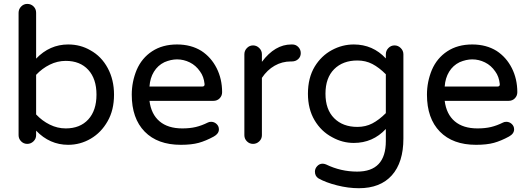

<svg xmlns="http://www.w3.org/2000/svg" viewBox="-20 -739 2737 994"><path d="M167 -62.5V-39.1Q167 -20.5 153.3 -7.3Q139.6 5.9 121.1 5.9Q102.5 5.9 89.4 -7.3Q76.2 -20.5 76.2 -39.1V-672.9Q76.2 -691.4 89.4 -705.1Q102.5 -718.8 121.1 -718.8Q140.6 -718.8 153.8 -705.6Q167 -692.4 167 -672.9V-435.5Q237.3 -508.8 333 -508.8Q396.5 -508.8 448.2 -478.5Q504.9 -447.3 537.6 -386.7Q570.3 -326.2 570.3 -249Q570.3 -168.9 537.1 -111.3Q503.9 -52.7 449.7 -21Q395.5 10.7 333 10.7Q237.3 10.7 167 -62.5ZM479.5 -249Q479.5 -331.1 437 -377.4Q394.5 -423.8 320.3 -423.8Q277.3 -423.8 237.8 -404.3Q198.2 -384.8 167 -351.6V-146.5Q198.2 -113.3 237.8 -93.8Q277.3 -74.2 320.3 -74.2Q394.5 -74.2 437 -120.6Q479.5 -167 479.5 -249Z M662.1 -249Q662.1 -315.4 687.5 -377Q713.9 -438.5 767.6 -473.6Q821.3 -508.8 896.5 -508.8Q968.8 -508.8 1022.5 -475.6Q1073.2 -442.4 1101.6 -386.2Q1129.9 -330.1 1129.9 -261.7Q1129.9 -243.2 1117.2 -230Q1104.5 -216.8 1084 -216.8H753.9Q762.7 -147.5 806.2 -110.8Q849.6 -74.2 923.8 -74.2Q962.9 -74.2 993.7 -81.5Q1024.4 -88.9 1055.7 -104.5Q1062.5 -108.4 1073.2 -108.4Q1088.9 -108.4 1101.1 -97.2Q1113.3 -85.9 1113.3 -69.3Q1113.3 -46.9 1086.9 -32.2Q1045.9 -9.8 1008.8 0.5Q971.7 10.7 916 10.7Q795.9 10.7 729 -57.6Q662.1 -126 662.1 -249ZM1039.1 -303.7Q1035.2 -342.8 1015.6 -369.1Q994.1 -400.4 962.4 -416Q930.7 -431.6 896.5 -431.6Q865.2 -431.6 831.1 -417Q796.9 -400.4 776.9 -367.7Q756.8 -335 753.9 -291H1027.3Q1040 -291 1039.1 -303.7Z M1245.1 -39.1V-458Q1245.1 -476.6 1258.3 -490.2Q1271.5 -503.9 1290 -503.9Q1308.6 -503.9 1322.3 -490.2Q1335.9 -476.6 1335.9 -458V-418.9Q1403.3 -508.8 1488.3 -508.8H1493.2Q1511.7 -508.8 1524.4 -495.6Q1537.1 -482.4 1537.1 -463.9Q1537.1 -445.3 1523.9 -433.1Q1510.7 -420.9 1491.2 -420.9H1486.3Q1440.4 -420.9 1401.9 -398.9Q1363.3 -377 1335.9 -335.9V-39.1Q1335.9 -20.5 1322.3 -7.3Q1308.6 5.9 1290 5.9Q1271.5 5.9 1258.3 -7.3Q1245.1 -20.5 1245.1 -39.1Z M1628.9 184.6Q1610.4 172.9 1610.4 149.4Q1610.4 133.8 1622.1 121.1Q1633.8 108.4 1650.4 108.4Q1658.2 108.4 1668 112.3Q1744.1 149.4 1829.1 149.4Q1977.5 149.4 1977.5 -8.8V-71.3Q1910.2 1 1811.5 1Q1752.9 1 1700.2 -28.3Q1642.6 -58.6 1608.4 -116.7Q1574.2 -174.8 1574.2 -253.9Q1574.2 -335.9 1609.4 -394.5Q1643.6 -450.2 1697.8 -479.5Q1752 -508.8 1811.5 -508.8Q1910.2 -508.8 1977.5 -436.5V-458Q1977.5 -476.6 1990.7 -490.2Q2003.9 -503.9 2022.5 -503.9Q2041 -503.9 2054.7 -490.2Q2068.4 -476.6 2068.4 -458V-21.5Q2068.4 101.6 2008.8 168.5Q1949.2 235.4 1837.9 235.4Q1783.2 235.4 1725.1 220.7Q1667 206.1 1628.9 184.6ZM1977.5 -153.3V-354.5Q1942.4 -389.6 1907.7 -407.7Q1873 -425.8 1830.1 -425.8Q1754.9 -425.8 1710 -380.9Q1665 -335.9 1665 -253.9Q1665 -171.9 1710 -127Q1754.9 -82 1830.1 -82Q1873 -82 1907.7 -100.1Q1942.4 -118.2 1977.5 -153.3Z M2190.4 -249Q2190.4 -315.4 2215.8 -377Q2242.2 -438.5 2295.9 -473.6Q2349.6 -508.8 2424.8 -508.8Q2497.1 -508.8 2550.8 -475.6Q2601.6 -442.4 2629.9 -386.2Q2658.2 -330.1 2658.2 -261.7Q2658.2 -243.2 2645.5 -230Q2632.8 -216.8 2612.3 -216.8H2282.2Q2291 -147.5 2334.5 -110.8Q2377.9 -74.2 2452.1 -74.2Q2491.2 -74.2 2522 -81.5Q2552.7 -88.9 2584 -104.5Q2590.8 -108.4 2601.6 -108.4Q2617.2 -108.4 2629.4 -97.2Q2641.6 -85.9 2641.6 -69.3Q2641.6 -46.9 2615.2 -32.2Q2574.2 -9.8 2537.1 0.5Q2500 10.7 2444.3 10.7Q2324.2 10.7 2257.3 -57.6Q2190.4 -126 2190.4 -249ZM2567.4 -303.7Q2563.5 -342.8 2543.9 -369.1Q2522.5 -400.4 2490.7 -416Q2459 -431.6 2424.8 -431.6Q2393.6 -431.6 2359.4 -417Q2325.2 -400.4 2305.2 -367.7Q2285.2 -335 2282.2 -291H2555.7Q2568.4 -291 2567.4 -303.7Z"/></svg>

Font: KTXP_ComRound
Style: Medium
Weight: 500
Version: Version 1.01;May 16, 2022;FontCreator 13.0.0.2683 64-bit